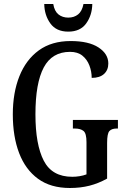

<svg xmlns="http://www.w3.org/2000/svg" viewBox="-20 -929 631 959"><path d="M329 10Q233 10 170 -36Q107 -82 75.5 -164.5Q44 -247 44 -358Q44 -466 77 -548.5Q110 -631 174 -677.5Q238 -724 333 -724Q423 -724 472 -692Q521 -660 521 -612Q521 -579 499.5 -559.5Q478 -540 438 -540Q438 -572 426.5 -602Q415 -632 391.5 -651Q368 -670 330 -670Q240 -670 198.5 -592Q157 -514 157 -358Q157 -207 198.5 -126.5Q240 -46 341 -46Q359 -46 377.5 -49Q396 -52 412 -58V-219Q412 -263 397 -275Q382 -287 354 -287H344V-330H569V-287H562Q538 -287 526.5 -274.5Q515 -262 515 -215V-37Q472 -13 427 -1.5Q382 10 329 10ZM321 -771Q261 -771 231.5 -812Q202 -853 201 -909H246Q252 -873 272 -857Q292 -841 321 -841Q350 -841 370 -857Q390 -873 397 -909H441Q440 -853 410.5 -812Q381 -771 321 -771Z"/></svg>

Font: Noto Serif Tamil ExtraCondensed Medium
Style: Regular
Weight: 500
Width: 2
Designer: Indian Type Foundry, Tom Grace, and the Monotype Design Team
Foundry: Monotype Imaging Inc.
Version: Version 2.004; ttfautohint (v1.8.4.7-5d5b)